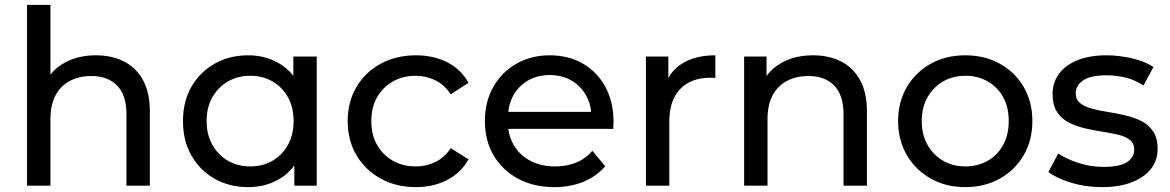

<svg xmlns="http://www.w3.org/2000/svg" viewBox="-20 -762 4800 788"><path d="M374 -535Q439 -535 488.5 -510Q538 -485 566.5 -434Q595 -383 595 -305V0H499V-294Q499 -371 461 -410.5Q423 -450 355 -450Q304 -450 266 -429.5Q228 -409 207.5 -370Q187 -331 187 -273V0H91V-742H187V-456Q211 -487 248 -506Q302 -535 374 -535Z M999 6Q922 6 861.5 -28Q801 -62 766 -123Q731 -184 731 -265Q731 -346 766 -406.5Q801 -467 861.5 -501Q922 -535 999 -535Q1066 -535 1120 -505Q1157 -485 1184 -451V-530H1280V0H1188V-83Q1161 -46 1122 -25Q1068 6 999 6ZM1007 -79Q1058 -79 1098 -102Q1138 -125 1161.5 -167Q1185 -209 1185 -265Q1185 -322 1161.5 -363.5Q1138 -405 1098 -428Q1058 -451 1007 -451Q956 -451 916 -428Q876 -405 852 -363.5Q828 -322 828 -265Q828 -209 852 -167Q876 -125 916 -102Q956 -79 1007 -79Z M1687 6Q1606 6 1542.5 -29Q1479 -64 1443 -125Q1407 -186 1407 -265Q1407 -344 1443 -405Q1479 -466 1542.5 -500.5Q1606 -535 1687 -535Q1759 -535 1815.5 -506.5Q1872 -478 1903 -422L1830 -375Q1804 -414 1766.5 -432.5Q1729 -451 1686 -451Q1634 -451 1593 -428Q1552 -405 1528 -363.5Q1504 -322 1504 -265Q1504 -208 1528 -166.5Q1552 -125 1593 -102Q1634 -79 1686 -79Q1729 -79 1766.5 -97Q1804 -115 1830 -154L1903 -108Q1872 -53 1815.5 -23.5Q1759 6 1687 6Z M2255 6Q2170 6 2105.5 -29Q2041 -64 2005.5 -125Q1970 -186 1970 -265Q1970 -344 2004.5 -405Q2039 -466 2099.5 -500.5Q2160 -535 2236 -535Q2313 -535 2372 -501Q2431 -467 2464.5 -405.5Q2498 -344 2498 -262Q2498 -256 2497.5 -248Q2497 -240 2497 -233H2066Q2071 -196 2089 -166Q2113 -125 2157 -102Q2201 -79 2258 -79Q2305 -79 2344 -94.5Q2383 -110 2411 -143L2464 -80Q2428 -38 2374.5 -16Q2321 6 2255 6ZM2406 -303Q2403 -339 2386 -369Q2364 -409 2325.5 -431.5Q2287 -454 2236 -454Q2186 -454 2147 -431.5Q2108 -409 2086 -369Q2070 -339 2066 -303Z M2631 0V-530H2723V-442Q2746 -483 2788 -506Q2840 -535 2916 -535V-442Q2910 -443 2904.5 -443Q2899 -443 2894 -443Q2817 -443 2772 -397Q2727 -351 2727 -264V0Z M3317 -535Q3382 -535 3431.5 -510Q3481 -485 3509.5 -434Q3538 -383 3538 -305V0H3442V-294Q3442 -371 3404 -410.5Q3366 -450 3298 -450Q3247 -450 3209 -429.5Q3171 -409 3150.5 -370Q3130 -331 3130 -273V0H3034V-530H3126V-450Q3151 -485 3191 -506Q3245 -535 3317 -535Z M3942 6Q3862 6 3800 -29Q3738 -64 3702 -125Q3666 -186 3666 -265Q3666 -344 3702 -405Q3738 -466 3800 -500.5Q3862 -535 3942 -535Q4021 -535 4083.5 -500.5Q4146 -466 4181.5 -405Q4217 -344 4217 -265Q4217 -186 4181.5 -125Q4146 -64 4083.5 -29Q4021 6 3942 6ZM3942 -79Q3993 -79 4033.5 -102Q4074 -125 4097 -167Q4120 -209 4120 -265Q4120 -322 4097 -363.5Q4074 -405 4033.5 -428Q3993 -451 3943 -451Q3891 -451 3851 -428Q3811 -405 3787 -363.5Q3763 -322 3763 -265Q3763 -209 3787 -167Q3811 -125 3851 -102Q3891 -79 3942 -79Z M4502 6Q4436 6 4376.5 -12Q4317 -30 4283 -56L4323 -132Q4357 -109 4407 -93Q4457 -77 4509 -77Q4576 -77 4605.5 -96.5Q4635 -116 4635 -149Q4635 -174 4617 -188Q4599 -202 4569.5 -209Q4540 -216 4504 -221.5Q4468 -227 4432 -235.5Q4396 -244 4366 -259.5Q4336 -275 4318 -303Q4300 -331 4300 -376Q4300 -424 4327 -460Q4354 -496 4403.5 -515.5Q4453 -535 4521 -535Q4573 -535 4626.5 -522.5Q4680 -510 4714 -487L4673 -411Q4637 -435 4598 -444Q4559 -453 4520 -453Q4457 -453 4426 -432.5Q4395 -412 4395 -380Q4395 -353 4413.5 -338.5Q4432 -324 4461.5 -316Q4491 -308 4527 -302.5Q4563 -297 4599 -288.5Q4635 -280 4664.5 -265Q4694 -250 4712.5 -223Q4731 -196 4731 -151Q4731 -103 4703 -68Q4675 -33 4624 -13.5Q4573 6 4502 6Z"/></svg>

Font: Montserrat Z Med
Style: Regular
Weight: 500
Designer: Julieta Ulanovsky
Foundry: Julieta Ulanovsky
Version: Version 8.000